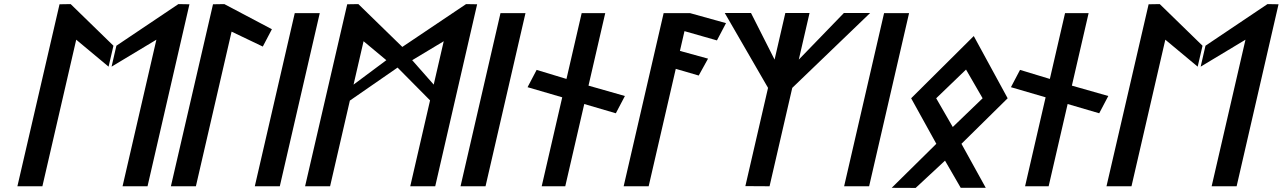

<svg xmlns="http://www.w3.org/2000/svg" viewBox="-20 -924 6260 937"><path d="M324.9 -904 270.5 -903.1 64.9 -15H186.9L352 -730.3L509.9 -598.7L533.6 -700.8ZM524.5 -598.7 743.2 -730.3 578.1 -15H700L904.5 -903.1L850.5 -904L548 -700.8Z M936 -15 1110.2 -769.6 1262.5 -696.8 1306.9 -781.4 1074.8 -904 1019.5 -903.1 814 -15Z M1345.5 -15 1540.5 -860H1418.5L1223.5 -15Z M2308.5 -903.1 2254.5 -904 1943.4 -695 1728.9 -904 1674.5 -903.1 1468.9 -15H1590.9L1687.4 -433.1L1920.2 -594.2L2078.8 -434.1L1982.1 -15H2104ZM1991.6 -630.2 2145.5 -722.8 2096.6 -511.1ZM1705.4 -511.1 1754.3 -722.8 1865.4 -630.3Z M2349.5 -15 2544.5 -860H2422.5L2227.5 -15Z M2985.4 -371.2 3029.7 -455.5 2852 -506.1 2933.7 -860H2818.7L2744.5 -538.8L2598.9 -582.9L2554.6 -498.5L2723.8 -449.1L2623.6 -15H2738.6L2831.3 -416.4Z M3478.8 -726.8 3523.1 -811.1 3347.3 -860H3218.7L3023.6 -15H3145.6L3277.9 -588L3389.9 -555.4L3435.4 -637.8L3298.2 -675.6L3320.4 -772Z M3735.6 -15 3846.4 -495.2 4226.6 -860.7H4098.5L3878.3 -633.2L3930.8 -860.7H3812.6L3760.1 -633.2L3645 -860.7H3516.9L3728.2 -495.2L3617.5 -15.7Z M4221.5 -15 4416.5 -860H4294.5L4099.5 -15Z M4775.4 -444.4 4629.7 -304.2 4548.8 -444.4 4694.4 -584.5ZM4426.6 -444.4 4549.5 -222.2 4331.7 -7.4 4448.6 -6.9 4591.9 -140 4668.5 -7.5H4790.7L4672.1 -222.2L4897.6 -444.4L4732.2 -748.1Z M5344.4 -371.2 5388.7 -455.5 5211 -506.1 5292.7 -860H5177.7L5103.5 -538.8L4957.9 -582.9L4913.6 -498.5L5082.8 -449.1L4982.6 -15H5097.6L5190.3 -416.4Z M5639.9 -904 5585.5 -903.1 5379.9 -15H5501.9L5667 -730.3L5824.9 -598.7L5848.6 -700.8ZM5839.5 -598.7 6058.2 -730.3 5893.1 -15H6015L6219.5 -903.1L6165.5 -904L5863 -700.8Z"/></svg>

Font: Stormning
Style: LightObl
Weight: 400
Designer: Robert Jablonski, Mew Too
Foundry: Cannot Into Space Fonts
Version: Version 0.90